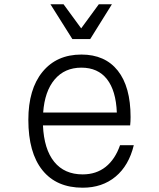

<svg xmlns="http://www.w3.org/2000/svg" viewBox="-20 -860 740 894"><path d="M603 -184Q580 -89 518 -37.5Q456 14 365 14Q243 14 177.5 -67.5Q112 -149 112 -302Q112 -445 178 -525.5Q244 -606 359 -606Q469 -606 528.5 -531Q588 -456 588 -315Q588 -305 587.5 -295Q587 -285 586 -276H180Q185 -165 232.5 -106.5Q280 -48 365 -48Q428 -48 472 -83Q516 -118 539 -184ZM359 -545Q281 -545 234.5 -490Q188 -435 181 -336H524Q520 -438 478 -491.5Q436 -545 359 -545ZM501 -840 400 -678H317L215 -840H276L358 -728L440 -840Z"/></svg>

Font: Martian Mono ExtraLight
Style: Regular
Weight: 200
Monospace: yes
Designer: Roman Shamin
Foundry: Evil Martians
Version: Version 1.000; ttfautohint (v1.8.4.7-5d5b)